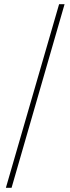

<svg xmlns="http://www.w3.org/2000/svg" viewBox="-20 -818 335 913"><path d="M287 -798 35 75H8L261 -798Z"/></svg>

Font: Bitter ExtraLight
Style: Regular
Weight: 200
Designer: Sol Matas, and Bitter project Authors
Foundry: Sol Matas
Version: Version 2.001